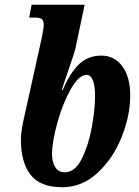

<svg xmlns="http://www.w3.org/2000/svg" viewBox="-20 -780 583 808"><path d="M68 -193Q68 -222 78 -270L156 -622Q164 -662 164 -676Q164 -693 156 -699.5Q148 -706 129 -706H103L113 -760H336L299 -583Q295 -562 266 -479Q247 -425 240 -401H244Q276 -476 314 -511Q352 -546 407 -546Q461 -546 494.5 -501.5Q528 -457 528 -377Q528 -294 492 -203.5Q456 -113 390.5 -52.5Q325 8 242 8Q150 8 109 -44Q68 -96 68 -193ZM380 -374Q380 -421 370.5 -443Q361 -465 345 -465Q312 -465 278 -405Q244 -345 221.5 -264Q199 -183 199 -130Q199 -98 212.5 -76.5Q226 -55 253 -55Q296 -55 324.5 -112.5Q353 -170 366.5 -245.5Q380 -321 380 -374Z"/></svg>

Font: Noto Serif CondExtraBold
Style: Italic
Weight: 800
Width: 3
Italic angle: -12°
Designer: Monotype Design Team
Foundry: Monotype Imaging Inc.
Version: Version 1.001